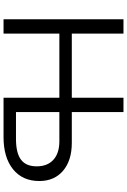

<svg xmlns="http://www.w3.org/2000/svg" viewBox="168 -902 734 1111"><g transform="rotate(90 535.5 -347.0)"><path d="M92 0V-694H175V-395H546V-694H629V-395H807Q909 -395 968.5 -344.5Q1028 -294 1028 -207Q1028 -110 960 -55Q892 0 774 0H546V-323H175V0ZM798 -323H629V-72H784Q866 -72 904.5 -101Q943 -130 943 -192Q943 -254 905 -288.5Q867 -323 798 -323Z"/></g></svg>

Font: Cantarell
Style: Regular
Weight: 400
Designer: Dave Crossland, Nikolaus Waxweiler, Florian Fecher, Jacques Le Bailly, Eben Sorkin, Alexei Vanyashin, Alexios Zavras, Em
Version: Version 0.303